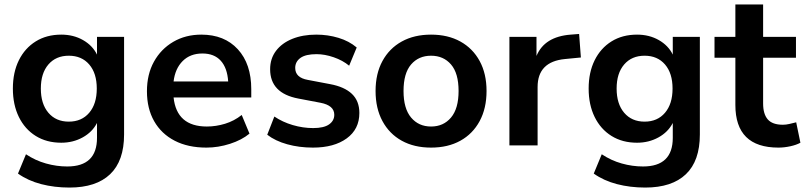

<svg xmlns="http://www.w3.org/2000/svg" viewBox="-20 -655 3626 865"><path d="M293 190Q225 190 165.5 174.5Q106 159 61 127L97 40Q139 68 187 81.5Q235 95 283 95Q417 95 417 -34V-101Q396 -60 352.5 -36Q309 -12 256 -12Q190 -12 141 -42.5Q92 -73 65 -128Q38 -183 38 -256Q38 -329 65 -383.5Q92 -438 141 -468.5Q190 -499 256 -499Q311 -499 354 -474.5Q397 -450 417 -409V-489H539V-49Q539 70 476 130Q413 190 293 190ZM290 -107Q348 -107 382 -147Q416 -187 416 -256Q416 -325 382 -364.5Q348 -404 290 -404Q232 -404 198 -364.5Q164 -325 164 -256Q164 -187 198 -147Q232 -107 290 -107Z M910 10Q827 10 767 -21Q707 -52 674.5 -109Q642 -166 642 -244Q642 -320 673.5 -377Q705 -434 760.5 -466.5Q816 -499 887 -499Q991 -499 1051.5 -433Q1112 -367 1112 -253V-216H762Q776 -85 912 -85Q953 -85 994 -97.5Q1035 -110 1069 -137L1104 -53Q1069 -24 1016 -7Q963 10 910 10ZM892 -414Q837 -414 803 -380Q769 -346 762 -288H1008Q1004 -349 974.5 -381.5Q945 -414 892 -414Z M1390 10Q1328 10 1274 -5Q1220 -20 1184 -48L1216 -130Q1253 -105 1299 -91.5Q1345 -78 1391 -78Q1439 -78 1462.5 -94.5Q1486 -111 1486 -138Q1486 -180 1424 -192L1324 -211Q1197 -235 1197 -343Q1197 -391 1223.5 -426Q1250 -461 1297 -480Q1344 -499 1405 -499Q1457 -499 1505 -484.5Q1553 -470 1587 -441L1553 -359Q1524 -383 1483.5 -397Q1443 -411 1406 -411Q1357 -411 1333.5 -394Q1310 -377 1310 -349Q1310 -305 1367 -295L1467 -276Q1532 -264 1565.5 -232Q1599 -200 1599 -146Q1599 -73 1542 -31.5Q1485 10 1390 10Z M1922 10Q1846 10 1790 -21Q1734 -52 1703 -109.5Q1672 -167 1672 -245Q1672 -323 1703 -380Q1734 -437 1790 -468Q1846 -499 1922 -499Q1998 -499 2054 -468Q2110 -437 2141 -380Q2172 -323 2172 -245Q2172 -167 2141 -109.5Q2110 -52 2054 -21Q1998 10 1922 10ZM1922 -85Q1978 -85 2012 -125.5Q2046 -166 2046 -245Q2046 -325 2012 -364.5Q1978 -404 1922 -404Q1866 -404 1832 -364.5Q1798 -325 1798 -245Q1798 -166 1832 -125.5Q1866 -85 1922 -85Z M2275 0V-489H2397V-403Q2433 -490 2551 -499L2589 -502L2597 -396L2525 -389Q2402 -377 2402 -263V0Z M2887 190Q2819 190 2759.5 174.5Q2700 159 2655 127L2691 40Q2733 68 2781 81.5Q2829 95 2877 95Q3011 95 3011 -34V-101Q2990 -60 2946.5 -36Q2903 -12 2850 -12Q2784 -12 2735 -42.5Q2686 -73 2659 -128Q2632 -183 2632 -256Q2632 -329 2659 -383.5Q2686 -438 2735 -468.5Q2784 -499 2850 -499Q2905 -499 2948 -474.5Q2991 -450 3011 -409V-489H3133V-49Q3133 70 3070 130Q3007 190 2887 190ZM2884 -107Q2942 -107 2976 -147Q3010 -187 3010 -256Q3010 -325 2976 -364.5Q2942 -404 2884 -404Q2826 -404 2792 -364.5Q2758 -325 2758 -256Q2758 -187 2792 -147Q2826 -107 2884 -107Z M3487 10Q3293 10 3293 -182V-395H3199V-489H3293V-635H3418V-489H3566V-395H3418V-189Q3418 -141 3439 -117Q3460 -93 3507 -93Q3521 -93 3536 -96.5Q3551 -100 3567 -104L3586 -12Q3568 -2 3540.5 4Q3513 10 3487 10Z"/></svg>

Font: Nunito Sans
Style: Bold
Weight: 700
Designer: Vernon Adams
Foundry: Vernon Adams
Version: Version 3.101; ttfautohint (v1.8.4.7-5d5b);gftools[0.9.27]